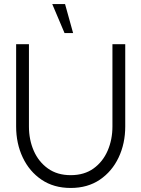

<svg xmlns="http://www.w3.org/2000/svg" viewBox="-20 -919 701 952"><path d="M330.5 13Q246.5 13 186 -28Q125.5 -69 92.8 -138.2Q60 -207.5 60 -292V-700H123.5V-292Q123.5 -226 147.5 -171.2Q171.5 -116.5 217.8 -83.5Q264 -50.5 330.5 -50.5Q398 -50.5 444 -83.8Q490 -117 513.8 -172Q537.5 -227 537.5 -292V-700H601V-292Q601 -207.5 568.2 -138.2Q535.5 -69 475 -28Q414.5 13 330.5 13ZM239 -899H302.5L342.5 -755H300Z"/></svg>

Font: Urbanist Light
Style: Regular
Weight: 300
Designer: Corey Hu
Foundry: Corey Hu
Version: Version 1.330; ttfautohint (v1.8.4.7-5d5b)